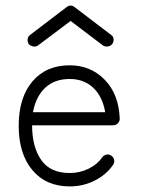

<svg xmlns="http://www.w3.org/2000/svg" viewBox="-20 -655 505 688"><path d="M230 13Q145 13 96 -45.5Q47 -104 47 -204Q47 -305 96 -363Q145 -421 230 -421Q304 -421 354.5 -370Q405 -319 409 -232V-229Q409 -220 402 -213Q396 -206 385 -206H95Q95 -129 127.5 -82Q160 -35 230 -35Q266 -35 297.5 -50.5Q329 -66 346 -91Q352 -99 361.5 -101Q371 -103 379 -97Q387 -92 389 -82Q391 -72 385 -64Q361 -29 319.5 -8Q278 13 230 13ZM98 -253H357Q347 -310 313.5 -341Q280 -372 230 -372Q176 -372 142.5 -341Q109 -310 98 -253ZM116 -492Q109 -487 99.5 -488.5Q90 -490 83 -497Q78 -505 79 -514.5Q80 -524 88 -530L218 -629Q233 -641 248 -629L378 -530Q386 -525 387 -515Q388 -505 382 -497Q376 -490 366.5 -488.5Q357 -487 349 -492L233 -580Z"/></svg>

Font: Zen Kurenaido
Style: ARC
Weight: 400
Designer: Yoshimichi Ohira
Foundry: Positype
Version: Version 1.001